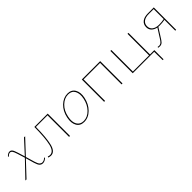

<svg xmlns="http://www.w3.org/2000/svg" viewBox="191 -1365 2475 2475"><g transform="rotate(-45 1428.0 -128.0)"><path d="M334 -11Q367 -11 392 -39L401 -30Q368 3 332 3Q306 3 287.5 -15Q269 -33 254 -84L221 -199L34 0L14 -1L217 -213L185 -316Q170 -364 158 -380Q146 -396 130 -396Q103 -396 82 -368L73 -377Q101 -410 133 -410Q155 -410 169.5 -391.5Q184 -373 200 -320L229 -226L395 -407L415 -406L233 -211L269 -88Q283 -42 298.5 -26.5Q314 -11 334 -11Z M827 -407V0H810V-393H598Q597 -197 571 -95Q545 7 474 7Q454 7 431 -2L437 -15Q456 -8 472 -8Q536 -8 559.5 -110Q583 -212 584 -407Z M1085 3Q1014 3 982.5 -51.5Q951 -106 969 -194Q989 -291 1051.5 -350.5Q1114 -410 1190 -410Q1261 -410 1293 -355.5Q1325 -301 1307 -215Q1287 -120 1225 -58.5Q1163 3 1085 3ZM1089 -11Q1159 -11 1215.5 -69Q1272 -127 1290 -215Q1307 -295 1280 -345.5Q1253 -396 1188 -396Q1120 -396 1062 -340.5Q1004 -285 986 -194Q968 -110 996.5 -60.5Q1025 -11 1089 -11Z M1784 -407V0H1767V-392H1466V0H1449V-407Z M2378 -14V154H2363L2361 0H1970V-407H1987V-14H2282V-407H2299V-14Z M2657 -408H2762V0H2746V-198Q2698 -189 2652 -189Q2635 -189 2627 -190L2565 -92Q2526 -28 2511 -15Q2491 3 2463 3Q2449 3 2434 0L2437 -13Q2449 -10 2460 -10Q2467 -10 2472.5 -11Q2478 -12 2484 -15Q2490 -18 2494 -20Q2498 -22 2503.5 -28.5Q2509 -35 2512 -38Q2515 -41 2521.5 -50.5Q2528 -60 2530.5 -64Q2533 -68 2541 -80.5Q2549 -93 2552 -98L2612 -192Q2566 -201 2539 -227.5Q2512 -254 2512 -297Q2512 -349 2549.5 -378.5Q2587 -408 2657 -408ZM2652 -202Q2700 -202 2746 -211V-394H2656Q2595 -394 2562 -368Q2529 -342 2529 -298Q2529 -252 2562.5 -227Q2596 -202 2652 -202Z"/></g></svg>

Font: EauTest Thin
Style: Italic
Weight: 250
Italic angle: -12°
Designer: Christian Thalmann (Catharsis Fonts)
Version: Version 0.001;PS 000.001;hotconv 1.0.88;makeotf.lib2.5.64775